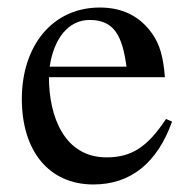

<svg xmlns="http://www.w3.org/2000/svg" viewBox="-20 -480 506 510"><path d="M112 -303C123 -378 162 -427 218 -427C284 -427 305 -384 316 -303ZM421 -164C372 -90 330 -62 263 -62C151 -62 110 -170 110 -275H418C414 -329 404 -363 384 -391C352 -436 307 -460 245 -460C119 -460 38 -358 38 -217C38 -79 110 10 228 10C328 10 398 -48 437 -157Z"/></svg>

Font: XITS Math
Style: Regular
Weight: 400
Designer: MicroPress Inc., with final additions and corrections provided by Coen Hoffman, Elsevier (retired)
Version: Version 1.302